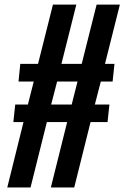

<svg xmlns="http://www.w3.org/2000/svg" viewBox="-20 -830 551 850"><path d="M12.2 0 84 -289.6H39.1L47.4 -367.2H103.5L129.4 -469.2H62L69.8 -547.4H148.4L214.4 -809.6H317.9L252 -547.4H341.8L407.7 -809.6H510.7L444.8 -547.4H486.8L478.5 -469.2H426.3L399.9 -367.2H464.4L456.1 -289.6H380.9L308.6 0H205.1L277.3 -289.6H187.5L115.2 0ZM206.5 -367.2H297.4L323.2 -469.2H232.9Z"/></svg>

Font: Oswald
Style: Regular
Weight: 400
Designer: Vernon Adams
Foundry: Vernon Adams
Version: 3.0; ttfautohint (v0.94.23-7a4d-dirty) -l 8 -r 50 -G 200 -x 